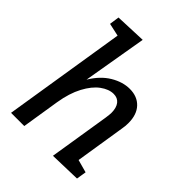

<svg xmlns="http://www.w3.org/2000/svg" viewBox="-216 -898 1027 1027"><g transform="rotate(45 297.0 -385.0)"><path d="M474 -77 547 -57 538 -1 361 4 416 -340Q420 -368 420 -379Q420 -418 403.5 -439Q387 -460 357 -460Q321 -460 283.5 -432.5Q246 -405 216.5 -349.5Q187 -294 174 -214L140 0H40L151 -695L78 -711L86 -767L262 -774L200 -411Q239 -476 292.5 -508Q346 -540 399 -540Q456 -540 489.5 -504.5Q523 -469 523 -405Q523 -382 519 -361Z"/></g></svg>

Font: Bitter Pro Medium
Style: Italic
Weight: 500
Italic angle: -9°
Designer: Sol Matas, and Bitter project Authors
Foundry: Sol Matas
Version: Version 1.010